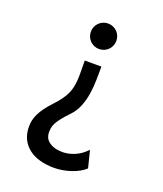

<svg xmlns="http://www.w3.org/2000/svg" viewBox="-137 -634 788 926"><g transform="rotate(20 256.5 -171.0)"><path d="M249 200.2Q210 200.2 177 191.2Q144 182.1 119.9 163.8Q95.7 145.5 82 118.2Q68.4 90.8 68.4 53.7Q68.4 37.1 71.8 21.2Q75.2 5.4 83.5 -11.7Q91.8 -28.8 105.2 -47.4Q118.7 -65.9 139.2 -87.9Q160.2 -110.4 173.8 -129.2Q187.5 -147.9 195.6 -165.8Q203.6 -183.6 207.3 -201.4Q210.9 -219.2 212.2 -239.5Q213.4 -259.8 212.9 -283.4Q212.4 -307.1 212.4 -336.9H297.9Q297.9 -303.7 297.1 -267.6Q296.4 -231.4 291 -196.3Q285.6 -161.1 272.9 -129.4Q260.3 -97.7 236.8 -73.2Q213.4 -48.8 199.7 -31.5Q186 -14.2 179.2 -0.7Q172.4 12.7 170.4 24.2Q168.5 35.6 168.5 48.8Q168.5 59.6 173.1 71.3Q177.7 83 188.7 92.5Q199.7 102.1 217.8 108.4Q235.8 114.7 262.7 114.7Q292 114.7 323.7 101.6Q355.5 88.4 383.3 59.1L405.3 146.5Q393.1 158.2 375.7 168Q358.4 177.7 337.9 184.8Q317.4 191.9 294.7 196Q272 200.2 249 200.2ZM192.4 -478Q192.4 -491.7 197.5 -503.7Q202.6 -515.6 211.4 -524.4Q220.2 -533.2 232.2 -538.3Q244.1 -543.5 257.8 -543.5Q271.5 -543.5 283.4 -538.3Q295.4 -533.2 304.2 -524.4Q313 -515.6 318.1 -503.7Q323.2 -491.7 323.2 -478Q323.2 -464.4 318.1 -452.4Q313 -440.4 304.2 -431.6Q295.4 -422.9 283.4 -417.7Q271.5 -412.6 257.8 -412.6Q244.1 -412.6 232.2 -417.7Q220.2 -422.9 211.4 -431.6Q202.6 -440.4 197.5 -452.4Q192.4 -464.4 192.4 -478Z"/></g></svg>

Font: Andika DR AuSIL
Style: Regular
Weight: 400
Designer: Annie Olsen & Victor Gaultney
Foundry: SIL International
Version: Version 0.003